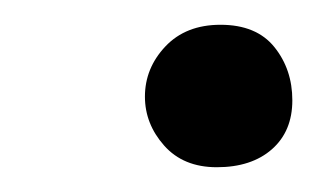

<svg xmlns="http://www.w3.org/2000/svg" viewBox="-20 -436 262 155"><path d="M155 -301Q128 -301 112.5 -318.5Q97 -336 97 -358Q97 -381 113.5 -398.5Q130 -416 158 -416Q187 -416 201.5 -398Q216 -380 216 -355Q216 -330 199.5 -315.5Q183 -301 155 -301Z"/></svg>

Font: Junicode VF
Style: Italic
Weight: 400
Italic angle: -11°
Designer: Peter S. Baker
Version: Version 2.209